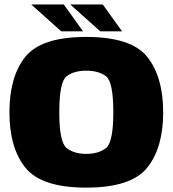

<svg xmlns="http://www.w3.org/2000/svg" viewBox="-20 -850 789 876"><path d="M373.5 6Q578.5 6 651.5 -84.8Q724.5 -175.5 724.5 -337.5Q724.5 -500 651.5 -590.8Q578.5 -681.5 373.5 -681.5Q168.5 -681.5 95.8 -591Q23 -500.5 23 -337.5Q23 -175.5 96 -84.8Q169 6 373.5 6ZM373.5 -148Q317 -148 283.8 -174.8Q250.5 -201.5 250.5 -337.5Q250.5 -476.5 283.8 -502Q317 -527.5 373.5 -527.5Q430.5 -527.5 463.8 -502Q497 -476.5 497 -337.5Q497 -201.5 463.8 -174.8Q430.5 -148 373.5 -148ZM437.5 -707H537L449 -829.5H300.5ZM259.5 -707H359L271 -829.5H122.5Z"/></svg>

Font: Anybody Thin Black
Style: Regular
Weight: 900
Version: Version 1.113;gftools[0.9.25]